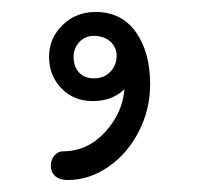

<svg xmlns="http://www.w3.org/2000/svg" viewBox="-20 -172 340 321"><path d="M231 -31Q231 11 212 48Q193 85 161 107Q129 129 93 129Q80 129 72.5 122.5Q65 116 65 105Q65 95 71 88Q77 81 85 81Q126 81 155.5 49Q185 17 188 -23Q168 -3 135 -3Q103 -3 82.5 -24.5Q62 -46 62 -77Q62 -108 84.5 -130Q107 -152 140 -152Q183 -152 207 -118.5Q231 -85 231 -31ZM175 -79Q175 -93 164.5 -102.5Q154 -112 137 -112Q122 -112 112.5 -101.5Q103 -91 103 -77Q103 -61 112 -51Q121 -41 137 -41Q154 -41 164.5 -52Q175 -63 175 -79Z"/></svg>

Font: Mali
Style: Regular
Weight: 400
Version: Version 1.000; ttfautohint (v1.6)